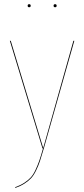

<svg xmlns="http://www.w3.org/2000/svg" viewBox="-20 -713 404 922"><path d="M112.8 -685.5Q112.8 -692.9 120.1 -692.9Q127.4 -692.9 127.4 -685.5Q127.4 -678.2 120.1 -678.2Q112.8 -678.2 112.8 -685.5ZM237.3 -685.5Q237.3 -692.9 244.6 -692.9Q252 -692.9 252 -685.5Q252 -678.2 244.6 -678.2Q237.3 -678.2 237.3 -685.5ZM336.9 -517.1 190.4 0Q179.2 38.6 171.9 60.5Q164.6 82.5 153.3 105.7Q142.1 128.9 129.4 142.6Q116.7 156.2 98.1 168.2Q79.6 180.2 53.7 189.5L52.7 186Q78.1 176.8 96.2 165Q114.3 153.3 126.7 140.1Q139.2 127 149.9 104.2Q160.6 81.5 168.2 59.8Q175.8 38.1 186.5 0H184.1L27.3 -517.1H31.7L187.5 -2L332.5 -517.1Z"/></svg>

Font: Fira Sans Compressed Four
Style: Regular
Weight: 100
Width: 1
Designer: Carrois Corporate & Edenspiekermann AG
Foundry: Carrois Corporate GbR & Edenspiekermann AG
Version: Version 4.203;PS 004.203;hotconv 1.0.88;makeotf.lib2.5.64775